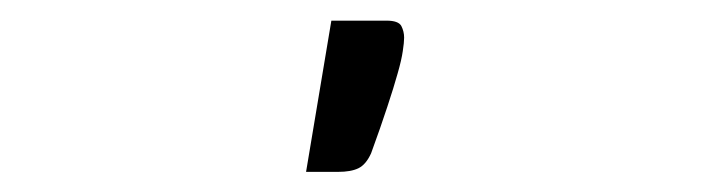

<svg xmlns="http://www.w3.org/2000/svg" viewBox="-20 28 702 186"><path d="M354.5 48Q366 48 368.8 53.2Q371.5 58.5 371.5 64.5Q371.5 69 370.2 77.5Q369 86 365.2 99.2Q361.5 112.5 355.2 131.5Q349 150.5 339.5 176.5Q334.5 187.5 327.2 191Q320 194.5 307.5 194.5H276.5L301 48Z"/></svg>

Font: Lato
Style: Regular
Weight: 400
Designer: Lukasz Dziedzic with Adam Twardoch and Botio Nikoltchev
Foundry: tyPoland Lukasz Dziedzic
Version: Version 2.015; 2015-08-06; http://www.latofonts.com/